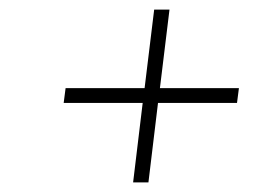

<svg xmlns="http://www.w3.org/2000/svg" viewBox="-20 -432 585 401"><path d="M302 -412H334L314 -248H479L475 -217H310L290 -51H258L278 -217H113L117 -248H282Z"/></svg>

Font: Josefin Sans Thin ExtraLight
Style: Italic
Weight: 250
Italic angle: -7°
Version: Version 2.000